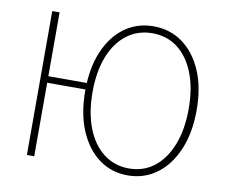

<svg xmlns="http://www.w3.org/2000/svg" viewBox="-81 -840 1125 954"><g transform="rotate(10 481.5 -363.0)"><path d="M110 0V-726H147V-404H356V-371H147V0ZM620 13Q537 13 474 -34Q411 -81 375.5 -166Q340 -251 340 -365Q340 -480 375.5 -563.5Q411 -647 474 -693Q537 -739 620 -739Q703 -739 766.5 -693Q830 -647 866 -563.5Q902 -480 902 -365Q902 -251 866 -166Q830 -81 766.5 -34Q703 13 620 13ZM620 -22Q694 -22 748 -64.5Q802 -107 832 -184Q862 -261 862 -365Q862 -469 832 -545Q802 -621 748 -662.5Q694 -704 620 -704Q547 -704 492 -662.5Q437 -621 407 -545Q377 -469 377 -365Q377 -261 407 -184Q437 -107 492 -64.5Q547 -22 620 -22Z"/></g></svg>

Font: Noto Sans TC
Style: Regular
Weight: 100
Designer: Ryoko NISHIZUKA 西塚涼子 (kana, bopomofo & ideographs); Paul D. Hunt (Latin, Greek & Cyrillic); Sandoll Communications 산돌커뮤니
Foundry: Adobe
Version: Version 2.004;hotconv 1.0.118;makeotfexe 2.5.65603